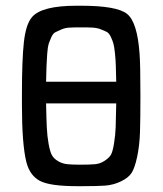

<svg xmlns="http://www.w3.org/2000/svg" viewBox="-20 -639 565 667"><path d="M56.2 -274.9V-313Q56.2 -431.2 63 -492.7Q69.8 -554.2 90.8 -579.1Q124 -619.1 246.1 -619.1H261.2Q386.2 -619.1 421.6 -590.6Q457 -562 464.8 -453.1Q467.8 -416 467.8 -305.2Q467.8 -225.1 466.3 -179.4Q464.8 -133.8 456.5 -94.5Q448.2 -55.2 437 -38.1Q425.8 -21 399.4 -8.5Q373 3.9 344.5 5.9Q315.9 7.8 264.2 7.8H249Q153.8 7.8 118.9 -10.5Q84 -28.8 71.8 -75.2Q56.2 -136.7 56.2 -274.9ZM140.1 -279.8Q141.1 -226.6 142.6 -196.3Q144 -166 148.9 -138.9Q153.8 -111.8 160.4 -99.9Q167 -87.9 181.4 -79.3Q195.8 -70.8 212.4 -68.8Q229 -66.9 256.8 -66.9H257.8Q290 -66.9 308.6 -68.4Q327.1 -69.8 342.5 -79.8Q357.9 -89.8 364.5 -99.9Q371.1 -109.9 376 -139.9Q380.9 -169.9 381.8 -196.5Q382.8 -223.1 383.8 -279.8ZM140.1 -355H383.8Q382.8 -392.1 382.3 -411.1Q381.8 -430.2 379.4 -453.6Q377 -477.1 374 -487.5Q371.1 -498 365 -511Q358.9 -523.9 350.8 -528.1Q342.8 -532.2 330.3 -537.1Q317.9 -542 303 -543Q288.1 -543.9 266.1 -543.9H257.8Q235.8 -543.9 220.5 -543Q205.1 -542 192.6 -536.4Q180.2 -530.8 172.1 -526.9Q164.1 -522.9 158 -509Q151.9 -495.1 148.9 -486.1Q146 -477.1 144 -451.9Q142.1 -426.8 141.6 -409.9Q141.1 -393.1 140.1 -355Z"/></svg>

Font: CMU Typewriter Text
Style: Bold
Weight: 700
Version: Version 0.7.0